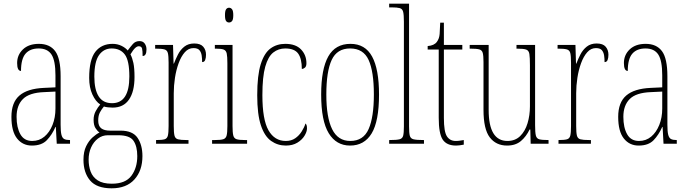

<svg xmlns="http://www.w3.org/2000/svg" viewBox="-20 -780 3733 1042"><path d="M153 10Q103 10 72.5 -28.5Q42 -67 42 -146Q42 -224 85.5 -261.5Q129 -299 218 -303L281 -306V-371Q281 -451 259.5 -484Q238 -517 190 -517Q143 -517 118.5 -488.5Q94 -460 94 -395Q73 -395 73 -438Q73 -482 104.5 -512Q136 -542 191 -542Q250 -542 279.5 -502.5Q309 -463 309 -366V-103Q309 -66 313.5 -48.5Q318 -31 328.5 -25.5Q339 -20 358 -20H360V0H288L283 -91H281Q262 -48 234 -19Q206 10 153 10ZM155 -15Q193 -15 221 -38.5Q249 -62 265 -102Q281 -142 281 -191V-283L219 -280Q139 -277 104.5 -242.5Q70 -208 70 -146Q70 -88 90.5 -51.5Q111 -15 155 -15Z M586 242Q505 242 469 199.5Q433 157 433 87Q433 43 447.5 13.5Q462 -16 482 -34Q502 -52 520 -61Q508 -69 498 -85Q488 -101 488 -130Q488 -156 499.5 -177Q511 -198 524 -213Q499 -229 481.5 -267Q464 -305 464 -357Q464 -456 497.5 -499Q531 -542 591 -542Q618 -542 640 -531Q662 -520 673 -506Q687 -525 701 -541Q715 -557 737 -557Q756 -557 765.5 -543.5Q775 -530 775 -512Q775 -476 754 -476Q754 -504 751 -516.5Q748 -529 733 -529Q724 -529 713.5 -519.5Q703 -510 688 -485Q698 -466 704 -438Q710 -410 710 -362Q710 -283 680 -239.5Q650 -196 591 -196Q581 -196 566.5 -197.5Q552 -199 544 -202Q532 -188 522.5 -170.5Q513 -153 513 -126Q513 -96 529.5 -83.5Q546 -71 577 -71H634Q700 -71 726.5 -32Q753 7 753 67Q753 146 709.5 194Q666 242 586 242ZM588 -220Q682 -220 682 -365Q682 -451 657.5 -484Q633 -517 586 -517Q543 -517 517.5 -481Q492 -445 492 -364Q492 -294 515.5 -257Q539 -220 588 -220ZM587 217Q661 217 693 174Q725 131 725 67Q725 14 704.5 -16Q684 -46 622 -46H565Q535 -46 511.5 -28Q488 -10 474.5 20Q461 50 461 86Q461 122 472 151.5Q483 181 510.5 199Q538 217 587 217Z M827 0V-20H828Q859 -20 873 -24Q887 -28 891 -44Q895 -60 895 -96V-440Q895 -476 891 -492Q887 -508 872 -512Q857 -516 825 -516H822V-536H919L922 -435H924Q933 -459 946 -484.5Q959 -510 980.5 -527Q1002 -544 1034 -544Q1068 -544 1083 -526.5Q1098 -509 1098 -483Q1098 -466 1093.5 -454.5Q1089 -443 1077 -443Q1077 -462 1074.5 -479Q1072 -496 1062.5 -507.5Q1053 -519 1030 -519Q1003 -519 983 -496.5Q963 -474 949.5 -437Q936 -400 929.5 -357.5Q923 -315 923 -274V-96Q923 -60 927 -44Q931 -28 946 -24Q961 -20 992 -20H1003V0Z M1223 -658Q1213 -658 1207 -666Q1201 -674 1201 -698Q1201 -721 1207 -729.5Q1213 -738 1223 -738Q1233 -738 1239.5 -729.5Q1246 -721 1246 -698Q1246 -674 1239.5 -666Q1233 -658 1223 -658ZM1131 0V-20H1147Q1178 -20 1192 -24.5Q1206 -29 1210 -45Q1214 -61 1214 -96V-437Q1214 -473 1210.5 -489.5Q1207 -506 1194 -511Q1181 -516 1152 -516H1146V-536H1242V-96Q1242 -61 1246 -45Q1250 -29 1264 -24.5Q1278 -20 1308 -20H1321V0Z M1531 10Q1487 10 1451.5 -15Q1416 -40 1396 -99.5Q1376 -159 1376 -263Q1376 -371 1395 -431.5Q1414 -492 1448 -517Q1482 -542 1528 -542Q1585 -542 1614 -511.5Q1643 -481 1643 -437Q1643 -420 1635 -413Q1627 -406 1618 -406Q1618 -462 1598 -489.5Q1578 -517 1528 -517Q1491 -517 1463 -495Q1435 -473 1419.5 -418Q1404 -363 1404 -264Q1404 -131 1437 -73Q1470 -15 1531 -15Q1561 -15 1582 -29.5Q1603 -44 1617 -66Q1631 -88 1638 -110Q1642 -106 1644 -100Q1646 -94 1646 -83Q1646 -65 1632.5 -43Q1619 -21 1593.5 -5.5Q1568 10 1531 10Z M1880 10Q1805 10 1764 -57Q1723 -124 1723 -267Q1723 -405 1761.5 -473.5Q1800 -542 1882 -542Q1962 -542 1999.5 -473Q2037 -404 2037 -267Q2037 -122 1997 -56Q1957 10 1880 10ZM1881 -15Q1952 -15 1980.5 -79.5Q2009 -144 2009 -267Q2009 -392 1980.5 -454.5Q1952 -517 1880 -517Q1809 -517 1780 -454.5Q1751 -392 1751 -267Q1751 -143 1782.5 -79Q1814 -15 1881 -15Z M2092 0V-20H2095Q2132 -20 2148 -24Q2164 -28 2168 -43.5Q2172 -59 2172 -94V-662Q2172 -699 2168 -715.5Q2164 -732 2149.5 -736Q2135 -740 2105 -740H2092V-760H2200V-94Q2200 -59 2204 -43.5Q2208 -28 2224.5 -24Q2241 -20 2277 -20H2281V0Z M2455 10Q2404 10 2382.5 -22.5Q2361 -55 2361 -141V-511H2301V-530Q2337 -533 2351 -553Q2364 -570 2366 -596Q2368 -622 2369 -657H2389V-536H2489V-511H2389V-140Q2389 -65 2405.5 -40Q2422 -15 2453 -15Q2465 -15 2474.5 -16.5Q2484 -18 2497 -20V5Q2472 10 2455 10Z M2732 10Q2672 10 2638 -34.5Q2604 -79 2604 -184V-443Q2604 -477 2600 -492.5Q2596 -508 2581 -512Q2566 -516 2533 -516H2529V-536H2632V-183Q2632 -15 2734 -15Q2776 -15 2803 -41.5Q2830 -68 2843 -111Q2856 -154 2856 -203V-426Q2856 -468 2853 -487Q2850 -506 2835.5 -511Q2821 -516 2786 -516H2783V-536H2884V-101Q2884 -62 2888 -45Q2892 -28 2907 -24Q2922 -20 2955 -20H2957V0H2860L2858 -77H2854Q2836 -39 2807 -14.5Q2778 10 2732 10Z M3011 0V-20H3012Q3043 -20 3057 -24Q3071 -28 3075 -44Q3079 -60 3079 -96V-440Q3079 -476 3075 -492Q3071 -508 3056 -512Q3041 -516 3009 -516H3006V-536H3103L3106 -435H3108Q3117 -459 3130 -484.5Q3143 -510 3164.5 -527Q3186 -544 3218 -544Q3252 -544 3267 -526.5Q3282 -509 3282 -483Q3282 -466 3277.5 -454.5Q3273 -443 3261 -443Q3261 -462 3258.5 -479Q3256 -496 3246.5 -507.5Q3237 -519 3214 -519Q3187 -519 3167 -496.5Q3147 -474 3133.5 -437Q3120 -400 3113.5 -357.5Q3107 -315 3107 -274V-96Q3107 -60 3111 -44Q3115 -28 3130 -24Q3145 -20 3176 -20H3187V0Z M3446 10Q3396 10 3365.5 -28.5Q3335 -67 3335 -146Q3335 -224 3378.5 -261.5Q3422 -299 3511 -303L3574 -306V-371Q3574 -451 3552.5 -484Q3531 -517 3483 -517Q3436 -517 3411.5 -488.5Q3387 -460 3387 -395Q3366 -395 3366 -438Q3366 -482 3397.5 -512Q3429 -542 3484 -542Q3543 -542 3572.5 -502.5Q3602 -463 3602 -366V-103Q3602 -66 3606.5 -48.5Q3611 -31 3621.5 -25.5Q3632 -20 3651 -20H3653V0H3581L3576 -91H3574Q3555 -48 3527 -19Q3499 10 3446 10ZM3448 -15Q3486 -15 3514 -38.5Q3542 -62 3558 -102Q3574 -142 3574 -191V-283L3512 -280Q3432 -277 3397.5 -242.5Q3363 -208 3363 -146Q3363 -88 3383.5 -51.5Q3404 -15 3448 -15Z"/></svg>

Font: Noto Serif Thai ExtraCondensed Thin
Style: Regular
Weight: 100
Width: 2
Designer: Monotype Design Team
Foundry: Monotype Imaging Inc.
Version: Version 2.001; ttfautohint (v1.8.4.7-5d5b)